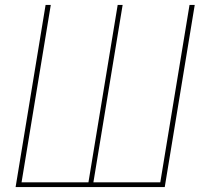

<svg xmlns="http://www.w3.org/2000/svg" viewBox="-20 -755 840 775"><path d="M43 0 164 -735H185L67 -19H337L455 -735H475L357 -19H627L745 -735H766L645 0Z"/></svg>

Font: Iosevka Aile Thin
Style: Italic
Weight: 100
Italic angle: -9°
Designer: Belleve Invis
Foundry: Belleve Invis
Version: Version 31.1.0; ttfautohint (v1.8.4)